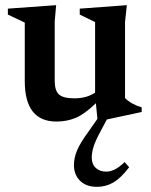

<svg xmlns="http://www.w3.org/2000/svg" viewBox="-20 -459 584 744"><path d="M192 -146Q192 -108 208.5 -93Q225 -78 268 -78Q316 -78 348.5 -100V-373.5L289 -402.5V-425.5L471.5 -439L464.5 -373.5V-79Q475.5 -67.5 493.2 -57.8Q511 -48 529 -43V-25L394 4L372 45.5Q350.5 84.5 343 108.2Q335.5 132 335.5 151Q335.5 177 351 191.5Q366.5 206 391.5 206Q407.5 206 424.2 198Q441 190 463 169L480.5 189Q449 230.5 419.8 247.8Q390.5 265 356 265Q314 265 290.2 241.5Q266.5 218 266.5 180.5Q266.5 154.5 277.8 125.8Q289 97 326 46.5L357.5 1.5L351.5 -59Q308 -17 273.8 -2.5Q239.5 12 199 12Q76 12 76 -144.5V-371.5L10.5 -402.5V-425.5L197.5 -439L192 -375.5Z"/></svg>

Font: Newsreader Text SemiBold
Style: Regular
Weight: 600
Designer: Hugues Gentile
Foundry: Production Type
Version: Version 1.001